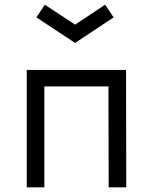

<svg xmlns="http://www.w3.org/2000/svg" viewBox="-20 -798 640 818"><path d="M94 0V-500H517L518 0H443L442 -430H169V0ZM300 -615 135 -724 171 -778 300 -693 428 -778 464 -724Z"/></svg>

Font: Orbit
Style: Regular
Weight: 400
Designer: Sooun Cho
Foundry: JAMO
Version: Version 1.000; ttfautohint (v1.8.4.7-5d5b);gftools[0.9.29]